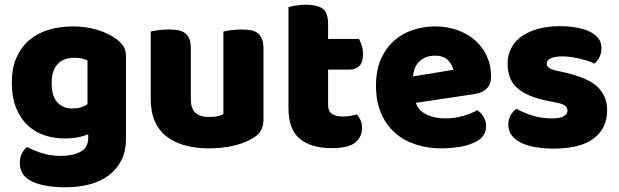

<svg xmlns="http://www.w3.org/2000/svg" viewBox="-20 -613 2624 814"><path d="M289 -501Q346 -501 392.5 -486.5Q439 -472 471 -449Q491 -435 502.5 -418Q514 -401 514 -374V-24Q514 29 494 67.5Q474 106 439.5 131.5Q405 157 358.5 169Q312 181 259 181Q168 181 116 156.5Q64 132 64 77Q64 54 73.5 36.5Q83 19 95 10Q124 26 160.5 37Q197 48 236 48Q290 48 322 30Q354 12 354 -28V-44Q313 -26 254 -26Q209 -26 168.5 -39.5Q128 -53 97.5 -81.5Q67 -110 48.5 -155Q30 -200 30 -262Q30 -323 49.5 -368Q69 -413 103.5 -442.5Q138 -472 185.5 -486.5Q233 -501 289 -501ZM351 -356Q344 -360 330.5 -364Q317 -368 297 -368Q248 -368 223.5 -340.5Q199 -313 199 -262Q199 -204 223.5 -178.5Q248 -153 286 -153Q327 -153 351 -172Z M619 -479Q629 -482 650.5 -485Q672 -488 695 -488Q717 -488 734.5 -485Q752 -482 764 -473Q776 -464 782.5 -448.5Q789 -433 789 -408V-193Q789 -152 809 -134.5Q829 -117 867 -117Q890 -117 904.5 -121Q919 -125 927 -129V-479Q937 -482 958.5 -485Q980 -488 1003 -488Q1025 -488 1042.5 -485Q1060 -482 1072 -473Q1084 -464 1090.5 -448.5Q1097 -433 1097 -408V-104Q1097 -54 1055 -29Q1020 -7 971.5 4.5Q923 16 866 16Q812 16 766.5 4Q721 -8 688 -33Q655 -58 637 -97.5Q619 -137 619 -193Z M1371 -167Q1371 -141 1387.5 -130Q1404 -119 1434 -119Q1449 -119 1465 -121.5Q1481 -124 1493 -128Q1502 -117 1508.5 -103.5Q1515 -90 1515 -71Q1515 -33 1486.5 -9Q1458 15 1386 15Q1298 15 1250.5 -25Q1203 -65 1203 -155V-583Q1214 -586 1234.5 -589.5Q1255 -593 1278 -593Q1322 -593 1346.5 -577.5Q1371 -562 1371 -512V-448H1502Q1508 -437 1513.5 -420.5Q1519 -404 1519 -384Q1519 -349 1503.5 -333.5Q1488 -318 1462 -318H1371Z M1852 16Q1793 16 1742.5 -0.5Q1692 -17 1654.5 -50Q1617 -83 1595.5 -133Q1574 -183 1574 -250Q1574 -316 1595.5 -363.5Q1617 -411 1652 -441.5Q1687 -472 1732 -486.5Q1777 -501 1824 -501Q1877 -501 1920.5 -485Q1964 -469 1995.5 -441Q2027 -413 2044.5 -374Q2062 -335 2062 -289Q2062 -255 2043 -237Q2024 -219 1990 -214L1743 -177Q1754 -144 1788 -127.5Q1822 -111 1866 -111Q1907 -111 1943.5 -121.5Q1980 -132 2003 -146Q2019 -136 2030 -118Q2041 -100 2041 -80Q2041 -35 1999 -13Q1967 4 1927 10Q1887 16 1852 16ZM1824 -377Q1800 -377 1782.5 -369Q1765 -361 1754 -348.5Q1743 -336 1737.5 -320.5Q1732 -305 1731 -289L1902 -317Q1899 -337 1880 -357Q1861 -377 1824 -377Z M2554 -145Q2554 -69 2497 -26Q2440 17 2329 17Q2287 17 2251 11Q2215 5 2189.5 -7.5Q2164 -20 2149.5 -39Q2135 -58 2135 -84Q2135 -108 2145 -124.5Q2155 -141 2169 -152Q2198 -136 2235.5 -123.5Q2273 -111 2322 -111Q2353 -111 2369.5 -120Q2386 -129 2386 -144Q2386 -158 2374 -166Q2362 -174 2334 -179L2304 -185Q2217 -202 2174.5 -238.5Q2132 -275 2132 -343Q2132 -380 2148 -410Q2164 -440 2193 -460Q2222 -480 2262.5 -491Q2303 -502 2352 -502Q2389 -502 2421.5 -496.5Q2454 -491 2478 -480Q2502 -469 2516 -451.5Q2530 -434 2530 -410Q2530 -387 2521.5 -370.5Q2513 -354 2500 -343Q2492 -348 2476 -353.5Q2460 -359 2441 -363.5Q2422 -368 2402.5 -371Q2383 -374 2367 -374Q2334 -374 2316 -366.5Q2298 -359 2298 -343Q2298 -332 2308 -325Q2318 -318 2346 -312L2377 -305Q2473 -283 2513.5 -244.5Q2554 -206 2554 -145Z"/></svg>

Font: Baloo Tammudu
Style: Regular
Weight: 400
Designer: Omkar Shende and Ek Type
Foundry: Ek Type
Version: Version 1.443;PS 1.000;hotconv 16.6.51;makeotf.lib2.5.65220;